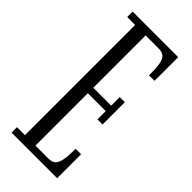

<svg xmlns="http://www.w3.org/2000/svg" viewBox="-227 -742 785 785"><g transform="rotate(45 165.0 -350.0)"><path d="M27.5 0V-31.5H73.5V-668.5H27.5V-700H291V-563H259.5Q259.5 -603.5 255.5 -626.5Q251.5 -649.5 240.8 -659Q230 -668.5 209 -668.5H134V-366H237.5V-415.5H267V-286.5H237.5V-334.5H134V-31.5H209Q230 -31.5 240.5 -41.5Q251 -51.5 255.2 -74.8Q259.5 -98 259.5 -138.5H291V0Z"/></g></svg>

Font: Imbue Light
Style: Regular
Weight: 300
Designer: Tyler Finck
Foundry: Etcetera Type Company
Version: Version 1.102